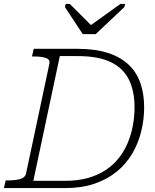

<svg xmlns="http://www.w3.org/2000/svg" viewBox="-39 -959 789 979"><path d="M383 -785H449L595 -923L599 -939H575L401 -814H442L317 -939H296L292 -923ZM133 -710H356Q447 -710 511.5 -689Q576 -668 617 -629Q658 -590 677 -535Q696 -480 696 -412Q696 -349 681 -288.5Q666 -228 635.5 -176Q605 -124 557 -84.5Q509 -45 443.5 -22.5Q378 0 294 0H-19L-10 -39H1Q38 -39 63.5 -46Q89 -53 94 -75L213 -635Q217 -656 194.5 -663.5Q172 -671 135 -671H124ZM357 -673H266L131 -37H294Q358 -37 409.5 -51.5Q461 -66 500 -92Q539 -118 567 -153.5Q595 -189 612.5 -231Q630 -273 638.5 -319Q647 -365 647 -412Q647 -494 618.5 -552.5Q590 -611 526.5 -642Q463 -673 357 -673Z"/></svg>

Font: Roboto Serif Thin
Style: Italic
Weight: 250
Italic angle: -10°
Version: Version 1.007